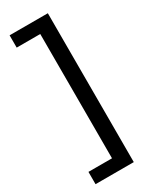

<svg xmlns="http://www.w3.org/2000/svg" viewBox="-223 -765 776 974"><g transform="rotate(-30 164.5 -278.0)"><path d="M25 86H163V-642H25V-714H249V158H25Z"/></g></svg>

Font: Noto Sans Tifinagh SIL
Style: Regular
Weight: 400
Designer: JamraPatel
Foundry: JamraPatel LLC
Version: Version 2.006; ttfautohint (v1.8.4.7-5d5b)